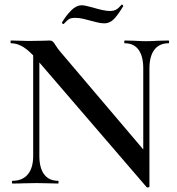

<svg xmlns="http://www.w3.org/2000/svg" viewBox="-20 -802 772 839"><path d="M717 -613Q676 -613 654.5 -584.5Q633 -556 633 -503V14Q633 16 628 17Q623 18 621 16L152 -529V-121Q152 -68 173 -40Q194 -12 234 -12Q236 -12 236 -6Q236 0 234 0Q207 0 192 -1L140 -2L82 -1Q66 0 35 0Q32 0 32 -6Q32 -12 35 -12Q78 -12 101.5 -40Q125 -68 125 -121V-560Q97 -589 74 -601Q51 -613 28 -613Q26 -613 26 -619Q26 -625 28 -625L68 -624Q81 -623 105 -623L169 -624Q181 -625 197 -625Q205 -625 210 -621Q215 -617 223 -604Q232 -589 246 -573L606 -149V-503Q606 -556 585.5 -584.5Q565 -613 525 -613Q523 -613 523 -619Q523 -625 525 -625L566 -624Q598 -622 619 -622Q637 -622 673 -624L717 -625Q719 -625 719 -619Q719 -613 717 -613ZM511 -781Q511 -782 513 -782Q515 -782 517 -779Q519 -776 518 -774Q491 -730 474 -715Q457 -700 436 -700Q420 -700 401.5 -705Q383 -710 378 -711Q361 -716 343 -720Q325 -724 309 -724Q290 -724 281.5 -718.5Q273 -713 258 -697H257Q255 -697 252.5 -699.5Q250 -702 251 -704Q268 -733 290.5 -756Q313 -779 338 -779Q350 -779 386 -769Q435 -754 460 -754Q477 -754 487.5 -760Q498 -766 511 -781Z"/></svg>

Font: Cormorant SC SemiBold
Style: Regular
Weight: 600
Designer: Christian Thalmann (Catharsis Fonts)
Version: Version 3.000